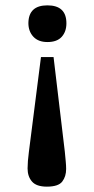

<svg xmlns="http://www.w3.org/2000/svg" viewBox="-20 -502 350 717"><path d="M133 -289H180L222 64Q224 85 225.5 101Q227 117 227 129Q227 157 212.5 176Q198 195 155 195Q116 195 99.5 176Q83 157 83 127Q83 102 88 64ZM86 -416Q87 -482 157 -482Q228 -482 228 -415Q228 -384 210.5 -364.5Q193 -345 157 -345Q123 -345 104.5 -365Q86 -385 86 -416Z"/></svg>

Font: STIX Two Text SemiBold
Style: Regular
Weight: 600
Designer: Ross Mills, John Hudson & Paul Hanslow, Tiro Typeworks Ltd; with prior portions MicroPress Inc., and Coen Hoffman.
Foundry: Tiro Typeworks Ltd
Version: Version 2.13 b171